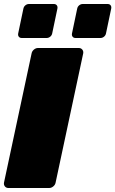

<svg xmlns="http://www.w3.org/2000/svg" viewBox="-23 -940 577 960"><path d="M19 0Q8 0 1.5 -8Q-5 -16 -3 -27L135 -673Q137 -684 146.5 -692Q156 -700 167 -700H371Q382 -700 388.5 -692Q395 -684 393 -673L255 -27Q253 -16 243.5 -8Q234 0 223 0ZM355 -750Q345 -750 340 -756.5Q335 -763 337 -773L363 -897Q365 -907 373 -913.5Q381 -920 391 -920H515Q525 -920 530 -913.5Q535 -907 533 -897L507 -773Q505 -763 497 -756.5Q489 -750 479 -750ZM86 -750Q76 -750 71 -756.5Q66 -763 68 -773L94 -897Q96 -907 104 -913.5Q112 -920 122 -920H246Q256 -920 261 -913.5Q266 -907 264 -897L238 -773Q236 -763 228 -756.5Q220 -750 210 -750Z"/></svg>

Font: Rubik Black
Style: Italic
Weight: 900
Italic angle: -12°
Designer: Hubert and Fischer
Foundry: Hubert and Fischer
Version: Version 2.300;gftools[0.9.30]